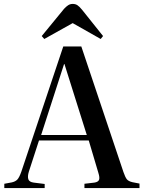

<svg xmlns="http://www.w3.org/2000/svg" viewBox="-20 -960 734 980"><path d="M2 0V-22L40 -29Q58 -33 68 -43Q78 -53 89 -84L303 -723H395L610 -82Q619 -56 627 -45.5Q635 -35 656 -30L692 -23V0H411V-22L462 -28Q481 -31 485.5 -42Q490 -53 482 -78L433 -243H179L127 -83Q120 -60 124.5 -45.5Q129 -31 152 -28L208 -21V0ZM190 -271H423L309 -633H307ZM206 -761 193 -776 307 -915Q317 -926 327.5 -933Q338 -940 351 -940Q365 -940 375 -933.5Q385 -927 399 -910L506 -776L494 -761L351 -842Z"/></svg>

Font: Literata 60pt Medium
Style: Regular
Weight: 500
Designer: Latin by Veronika Burian and Jose Scaglione. Greek by Irene Vlachou. Cyrillic by Vera Evstafieva.
Foundry: TypeTogether
Version: Version 3.103;gftools[0.9.29]